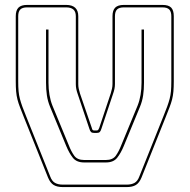

<svg xmlns="http://www.w3.org/2000/svg" viewBox="-20 -750 770 780"><path d="M555 -29Q546 -7 532 1.5Q518 10 495 10H235Q212 10 198 1.5Q184 -7 175 -29L77 -274Q68 -297 61.5 -313.5Q55 -330 51 -345.5Q47 -361 45.5 -378.5Q44 -396 44 -420V-684Q44 -708 55 -719Q66 -730 90 -730H249Q273 -730 285.5 -718.5Q298 -707 298 -684V-408Q298 -398 300 -389Q302 -380 305 -370L353 -230Q354 -225 356 -222.5Q358 -220 362 -220H373Q377 -220 379 -222.5Q381 -225 383 -230L430 -371Q433 -381 435 -390Q437 -399 437 -409V-684Q437 -708 448 -719Q459 -730 483 -730H640Q665 -730 675.5 -719Q686 -708 686 -684V-420Q686 -396 684.5 -378.5Q683 -361 679 -345.5Q675 -330 668.5 -313.5Q662 -297 653 -274ZM495 0Q514 0 526.5 -7Q539 -14 546 -33L644 -278Q653 -300 659 -316.5Q665 -333 669 -348Q673 -363 674.5 -379.5Q676 -396 676 -420V-684Q676 -703 667.5 -711.5Q659 -720 640 -720H483Q464 -720 455.5 -711.5Q447 -703 447 -684V-409Q447 -399 445 -389Q443 -379 439 -368L392 -227Q389 -217 385 -213.5Q381 -210 373 -210H362Q354 -210 350 -213.5Q346 -217 343 -227L296 -367Q292 -378 290 -388Q288 -398 288 -408V-684Q288 -703 278 -711.5Q268 -720 249 -720H90Q71 -720 62.5 -711.5Q54 -703 54 -684V-420Q54 -396 55.5 -379.5Q57 -363 61 -348Q65 -333 71 -316.5Q77 -300 86 -278L184 -33Q191 -14 203.5 -7Q216 0 235 0ZM167 -630H177V-414Q177 -388 181 -364.5Q185 -341 193 -321L259 -161Q269 -135 281.5 -117.5Q294 -100 322 -100H410Q438 -100 450.5 -117.5Q463 -135 473 -161L539 -321Q547 -341 551 -364.5Q555 -388 555 -414V-630H565V-414Q565 -386 561.5 -362.5Q558 -339 549 -317L483 -157Q471 -128 456 -109Q441 -90 410 -90H322Q291 -90 276 -109Q261 -128 249 -157L183 -317Q174 -339 170.5 -362.5Q167 -386 167 -414Z"/></svg>

Font: Bungee Outline
Style: Regular
Weight: 400
Designer: David Jonathan Ross
Foundry: David Jonathan Ross
Version: Version 1.000;PS 1.0;hotconv 1.0.72;makeotf.lib2.5.5900